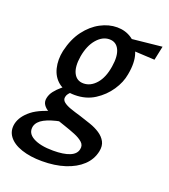

<svg xmlns="http://www.w3.org/2000/svg" viewBox="-191 -526 802 911"><g transform="rotate(20 209.5 -70.5)"><path d="M125 289Q66 289 21.5 274Q-23 259 -44 231Q-65 203 -57 166Q-48 127 -6.5 94Q35 61 128 39L148 81Q96 91 66 107Q36 123 29 148Q21 184 57 204Q93 224 158 224Q211 224 241.5 211.5Q272 199 277 174Q282 153 266.5 139Q251 125 225 114.5Q199 104 169 94Q144 86 120.5 77.5Q97 69 78 58.5Q59 48 49.5 33.5Q40 19 44 0Q48 -20 61.5 -37Q75 -54 93 -69Q111 -84 128 -95L159 -74Q154 -72 146.5 -66Q139 -60 133 -52.5Q127 -45 125 -35Q122 -20 135 -9.5Q148 1 171 9Q194 17 222 25Q250 34 278 43.5Q306 53 328 67.5Q350 82 361 102.5Q372 123 366 152Q357 195 324.5 225.5Q292 256 241 272.5Q190 289 125 289ZM164 -59Q112 -59 81.5 -83.5Q51 -108 41 -149Q31 -190 41 -237Q56 -301 88 -343.5Q120 -386 161.5 -408Q203 -430 245 -430Q287 -430 319.5 -408Q352 -386 366.5 -343.5Q381 -301 369 -238Q362 -196 334.5 -155Q307 -114 264 -86.5Q221 -59 164 -59ZM184 -125Q220 -125 248 -157Q276 -189 285 -247Q294 -302 279 -333Q264 -364 230 -364Q195 -364 166.5 -331Q138 -298 128 -241Q119 -186 134.5 -155.5Q150 -125 184 -125ZM463 -346 308 -354 305 -399 478 -417Z"/></g></svg>

Font: Ysabeau SemiBold
Style: Italic
Weight: 600
Italic angle: -12°
Designer: Christian Thalmann (Catharsis Fonts)
Version: Version 2.002